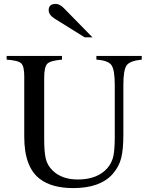

<svg xmlns="http://www.w3.org/2000/svg" viewBox="-20 -948 762 982"><path d="M453 -757H413L259 -853Q229 -872 229 -896Q229 -928 265 -928Q286 -928 308 -905ZM705 -662V-643Q644 -637 627.5 -613.5Q611 -590 611 -516V-261Q611 -184 600 -140Q589 -96 557 -59Q493 14 355 14Q246 14 185 -32Q104 -92 104 -249V-559Q104 -609 88.5 -624Q73 -639 14 -643V-662H297V-643Q237 -638 221.5 -621.5Q206 -605 206 -549V-237Q206 -172 214 -137Q222 -102 250 -75Q297 -30 378 -30Q479 -30 530 -89Q553 -117 560 -150.5Q567 -184 567 -250V-513Q567 -591 550 -615Q533 -639 473 -643V-662Z"/></svg>

Font: STIX MathJax Latin
Style: Regular
Weight: 400
Designer: MicroPress Inc., with final additions and corrections provided by Coen Hoffman, Elsevier (retired)
Version: Version 1.1.1